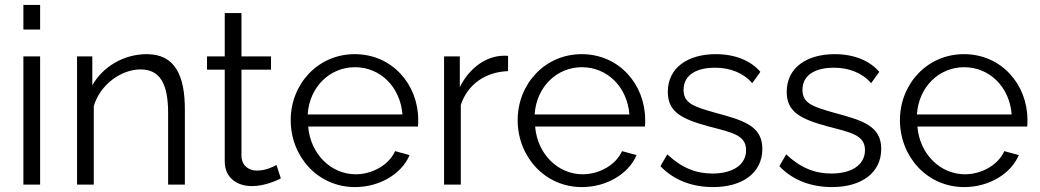

<svg xmlns="http://www.w3.org/2000/svg" viewBox="-20 -750 4224 780"><path d="M75 -630H143V-730H75ZM75 0H143V-521H75Z M731 0V-305C731 -442 692 -530 576 -530C483 -530 397 -479 355 -403V-521H293V0H361V-319C386 -405 471 -468 551 -468C627 -468 663 -414 663 -291V0Z M1121 -25 1103 -80C1095 -75 1062 -57 1024 -57C992 -57 964 -75 961 -113V-467H1081V-521H961V-697H893V-521H821V-467H893V-94C893 -27 944 6 1003 6C1059 6 1105 -18 1121 -25Z M1422 10C1523 10 1612 -44 1644 -120L1585 -136C1560 -80 1493 -42 1425 -42C1325 -42 1241 -124 1232 -236H1678C1679 -241 1679 -252 1679 -263C1679 -406 1574 -530 1421 -530C1271 -530 1161 -408 1161 -262C1161 -114 1271 10 1422 10ZM1230 -285C1237 -397 1320 -477 1422 -477C1524 -477 1606 -398 1615 -285Z M2044 -461V-523C2037 -524 2027 -524 2014 -523C1947 -517 1884 -469 1848 -396V-521H1784V0H1852V-324C1880 -408 1953 -458 2044 -461Z M2344 10C2445 10 2534 -44 2566 -120L2507 -136C2482 -80 2415 -42 2347 -42C2247 -42 2163 -124 2154 -236H2600C2601 -241 2601 -252 2601 -263C2601 -406 2496 -530 2343 -530C2193 -530 2083 -408 2083 -262C2083 -114 2193 10 2344 10ZM2152 -285C2159 -397 2242 -477 2344 -477C2446 -477 2528 -398 2537 -285Z M2877 10C2997 10 3077 -48 3077 -145C3077 -239 3001 -261 2882 -293C2799 -317 2757 -330 2757 -385C2757 -452 2820 -475 2884 -475C2946 -475 3000 -454 3036 -412L3069 -458C3031 -503 2967 -530 2888 -530C2777 -530 2693 -477 2693 -377C2693 -295 2749 -267 2857 -237C2953 -212 3011 -202 3011 -140C3011 -79 2955 -45 2874 -45C2808 -45 2749 -68 2691 -123L2663 -75C2717 -18 2792 10 2877 10Z M3360 10C3480 10 3560 -48 3560 -145C3560 -239 3484 -261 3365 -293C3282 -317 3240 -330 3240 -385C3240 -452 3303 -475 3367 -475C3429 -475 3483 -454 3519 -412L3552 -458C3514 -503 3450 -530 3371 -530C3260 -530 3176 -477 3176 -377C3176 -295 3232 -267 3340 -237C3436 -212 3494 -202 3494 -140C3494 -79 3438 -45 3357 -45C3291 -45 3232 -68 3174 -123L3146 -75C3200 -18 3275 10 3360 10Z M3897 10C3998 10 4087 -44 4119 -120L4060 -136C4035 -80 3968 -42 3900 -42C3800 -42 3716 -124 3707 -236H4153C4154 -241 4154 -252 4154 -263C4154 -406 4049 -530 3896 -530C3746 -530 3636 -408 3636 -262C3636 -114 3746 10 3897 10ZM3705 -285C3712 -397 3795 -477 3897 -477C3999 -477 4081 -398 4090 -285Z"/></svg>

Font: FIGSv2-sans-serif
Style: Regular
Weight: 400
Designer: Matt McInerney, Pablo Impallari, Rodrigo Fuenzalida,Mirko Velimirovic
Foundry: Matt McInerney, Pablo Impallari, Rodrigo Fuenzalida
Version: Version 4.021;hotconv 1.0.109;makeotfexe 2.5.65596